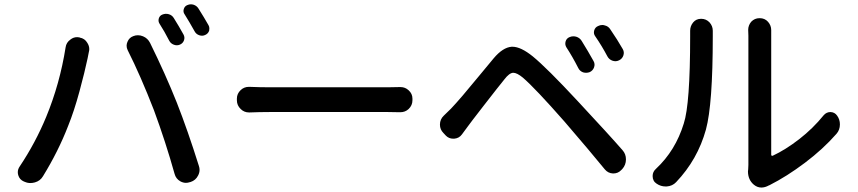

<svg xmlns="http://www.w3.org/2000/svg" viewBox="-20 -840 3927 879"><path d="M710.9 -730.5Q703.1 -742.2 707 -755.4Q710.9 -768.6 723.6 -773.4Q738.3 -779.3 752.9 -774.9Q767.6 -770.5 775.4 -757.8Q798.8 -720.7 820.3 -681.6Q827.1 -668.9 822.3 -655.3Q817.4 -641.6 803.7 -635.7Q790 -629.9 775.9 -635.3Q761.7 -640.6 754.9 -653.3Q732.4 -697.3 710.9 -730.5ZM825.2 -774.4Q817.4 -785.2 821.3 -798.3Q825.2 -811.5 836.9 -816.4Q845.7 -820.3 853.5 -820.3Q859.4 -820.3 866.2 -818.4Q880.9 -813.5 888.7 -800.8Q914.1 -760.7 934.6 -724.6Q938.5 -717.8 938.5 -710Q938.5 -704.1 937.5 -699.2Q932.6 -685.5 918.9 -679.7Q906.2 -673.8 892.1 -678.7Q877.9 -683.6 871.1 -696.3Q846.7 -740.2 825.2 -774.4ZM191.4 -304.7Q253.9 -456.1 280.3 -623Q283.2 -645.5 302.7 -659.2Q316.4 -669.9 333 -669.9Q337.9 -669.9 343.8 -668.9L344.7 -668Q368.2 -664.1 379.9 -643.6Q388.7 -629.9 388.7 -615.2Q388.7 -608.4 386.7 -601.6Q383.8 -585.9 380.9 -572.3Q368.2 -511.7 343.8 -421.4Q319.3 -331.1 292 -263.7Q247.1 -147.5 176.8 -33.2Q164.1 -11.7 139.6 -4.9Q128.9 -2 119.1 -2Q105.5 -2 92.8 -7.8L89.8 -8.8Q69.3 -17.6 63.5 -38.1Q61.5 -44.9 61.5 -51.8Q61.5 -65.4 70.3 -78.1Q142.6 -186.5 191.4 -304.7ZM684.6 -335.9Q624 -492.2 564.5 -610.4Q559.6 -620.1 559.6 -630.9Q559.6 -639.6 563.5 -648.4Q571.3 -668 590.8 -674.8Q600.6 -678.7 611.3 -678.7Q623 -678.7 634.8 -673.8Q656.2 -665 667 -643.6Q737.3 -501 789.1 -371.1Q839.8 -242.2 890.6 -80.1Q893.6 -71.3 893.6 -62.5Q893.6 -48.8 886.7 -36.1Q876 -14.6 852.5 -6.8L848.6 -5.9Q839.8 -2.9 831.1 -2.9Q818.4 -2.9 805.7 -9.8Q785.2 -21.5 779.3 -43.9Q738.3 -190.4 684.6 -335.9Z M1122.1 -325.2Q1121.1 -325.2 1120.1 -325.2Q1097.7 -325.2 1082 -340.8Q1064.5 -357.4 1064.5 -380.9V-388.7Q1064.5 -411.1 1082 -427.7Q1097.7 -442.4 1119.1 -442.4Q1121.1 -442.4 1122.1 -442.4Q1169.9 -440.4 1212.9 -440.4H1755.9Q1782.2 -440.4 1810.5 -441.4Q1812.5 -441.4 1813.5 -441.4Q1835 -441.4 1850.6 -426.8Q1868.2 -411.1 1868.2 -388.7V-380.9Q1868.2 -357.4 1850.6 -340.8Q1835 -326.2 1812.5 -326.2Q1811.5 -326.2 1810.5 -326.2Q1780.3 -327.1 1756.8 -327.1H1212.9Q1168.9 -327.1 1122.1 -325.2Z M2573.2 -623Q2565.4 -635.7 2569.3 -649.9Q2573.2 -664.1 2586.9 -669.9Q2595.7 -673.8 2604.5 -673.8Q2611.3 -673.8 2618.2 -671.9Q2633.8 -667 2642.6 -653.3Q2672.9 -604.5 2697.3 -560.5Q2705.1 -546.9 2699.7 -531.7Q2694.3 -516.6 2679.7 -509.8Q2671.9 -506.8 2663.1 -506.8Q2656.2 -506.8 2649.4 -508.8Q2633.8 -514.6 2627 -529.3Q2600.6 -581.1 2573.2 -623ZM2705.1 -673.8Q2696.3 -685.5 2700.2 -700.2Q2704.1 -714.8 2717.8 -720.7Q2727.5 -725.6 2737.3 -725.6Q2743.2 -725.6 2749 -723.6Q2765.6 -719.7 2774.4 -705.1Q2806.6 -658.2 2831.1 -615.2Q2838.9 -601.6 2834 -586.4Q2829.1 -571.3 2814.5 -564Q2799.8 -556.6 2784.2 -562Q2768.6 -567.4 2760.7 -582Q2735.4 -629.9 2705.1 -673.8ZM2094.7 -224.6Q2082 -207 2059.6 -205.1Q2057.6 -205.1 2054.7 -205.1Q2035.2 -205.1 2021.5 -218.8L2009.8 -231.4Q1994.1 -247.1 1994.1 -269.5Q1994.1 -293.9 2011.7 -310.5Q2017.6 -316.4 2029.8 -328.1Q2042 -339.8 2044.9 -342.8Q2065.4 -364.3 2097.7 -401.9Q2129.9 -439.5 2174.3 -493.7Q2218.8 -547.9 2240.2 -573.2Q2282.2 -623 2322.3 -626Q2324.2 -626 2326.2 -626Q2364.3 -626 2418.9 -582Q2483.4 -529.3 2625 -377Q2771.5 -219.7 2830.1 -152.3Q2845.7 -134.8 2845.7 -110.4Q2845.7 -85 2829.1 -66.4L2824.2 -61.5Q2809.6 -45.9 2788.1 -45.9Q2787.1 -45.9 2786.1 -45.9Q2763.7 -46.9 2749 -64.5Q2684.6 -143.6 2564.5 -283.2Q2430.7 -435.5 2374 -484.4Q2346.7 -506.8 2330.1 -506.8Q2329.1 -506.8 2329.1 -506.8Q2311.5 -505.9 2289.1 -476.6Q2262.7 -444.3 2195.3 -357.4Q2127.9 -270.5 2122.1 -261.7Q2107.4 -241.2 2094.7 -224.6Z M3075.2 -5.9Q3058.6 11.7 3032.2 13.7Q3029.3 13.7 3027.3 13.7Q3004.9 13.7 2986.3 1Q2967.8 -10.7 2967.8 -34.2Q2967.8 -53.7 2983.4 -67.4Q3072.3 -150.4 3110.4 -274.4Q3139.6 -363.3 3139.6 -672.9V-699.2Q3139.6 -720.7 3153.3 -737.3Q3167 -753.9 3189.5 -753.9H3190.4Q3212.9 -753.9 3228.5 -737.3Q3243.2 -720.7 3243.2 -699.2V-673.8Q3243.2 -362.3 3211.9 -247.1Q3173.8 -109.4 3075.2 -5.9ZM3500 8.8Q3482.4 18.6 3465.8 18.6Q3447.3 18.6 3431.6 5.9Q3404.3 -16.6 3404.3 -55.7Q3404.3 -59.6 3405.3 -64.5Q3406.2 -75.2 3406.2 -85V-676.8L3405.3 -703.1Q3405.3 -723.6 3418.9 -740.2Q3434.6 -756.8 3457 -756.8H3458Q3481.4 -756.8 3496.1 -740.2Q3510.7 -723.6 3510.7 -702.1V-676.8V-130.9Q3510.7 -128.9 3512.7 -127.4Q3514.6 -126 3517.6 -127Q3576.2 -154.3 3639.2 -203.1Q3702.1 -252 3751 -312.5Q3763.7 -327.1 3782.2 -327.1Q3801.8 -326.2 3812.5 -310.5Q3825.2 -293 3825.2 -270.5Q3825.2 -245.1 3809.6 -227.5Q3748 -157.2 3665 -94.7Q3582 -32.2 3502.9 7.8Q3502 8.8 3500 8.8Z"/></svg>

Font: Gen Jyuu Gothic P Medium
Style: Regular
Weight: 500
Designer: [Source Han Sans]
Ryoko NISHIZUKA  (kana & ideographs); Paul D. Hunt (Latin, Greek & Cyrillic); Wenlong ZHANG  (bopomofo
Version: Version 1.002.20150607